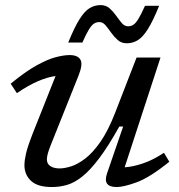

<svg xmlns="http://www.w3.org/2000/svg" viewBox="-20 -744 722 774"><path d="M411.5 -45 476.5 -234H461Q416 -153.5 379 -104.8Q342 -56 310.2 -31.2Q278.5 -6.5 249 1.8Q219.5 10 189 10Q131.5 10 105 -15Q78.5 -40 78.5 -78Q78.5 -97 85 -125.5Q91.5 -154 113.5 -210L204 -437.5Q172.5 -433.5 133.2 -416.8Q94 -400 48 -368.5L23 -406.5Q82.5 -455.5 127.2 -480.2Q172 -505 204.8 -513.5Q237.5 -522 260.5 -522Q293.5 -522 304.2 -503.5Q315 -485 296.5 -439L184.5 -159Q177.5 -141.5 173.2 -126.8Q169 -112 169 -101.5Q169 -83.5 183.2 -74.2Q197.5 -65 220 -65Q239.5 -65 266.2 -73.2Q293 -81.5 323.5 -104.8Q354 -128 385 -172.5Q416 -217 444 -289L530.5 -512H627L482.5 -69.5Q515 -71.5 555.5 -85Q596 -98.5 641 -128L662.5 -92Q584 -28.5 531.2 -9.2Q478.5 10 450 10Q392.5 10 411.5 -45ZM621.5 -720.5Q596.5 -659 576 -626.5Q555.5 -594 535.2 -581.8Q515 -569.5 491 -569.5Q469.5 -569.5 454.8 -582.5Q440 -595.5 428.2 -612.2Q416.5 -629 405.5 -642Q394.5 -655 380.5 -655Q369 -655 359.5 -649.2Q350 -643.5 339 -626Q328 -608.5 312 -572.5H255Q280 -634 300.5 -666.5Q321 -699 341.2 -711.2Q361.5 -723.5 385.5 -723.5Q407 -723.5 421.8 -710.5Q436.5 -697.5 448.2 -680.8Q460 -664 471 -651Q482 -638 496 -638Q507.5 -638 517 -643.8Q526.5 -649.5 537.5 -667.2Q548.5 -685 564.5 -720.5Z"/></svg>

Font: Newsreader Caption
Style: Italic
Weight: 400
Italic angle: -17°
Designer: Hugues Gentile
Foundry: Production Type
Version: Version 1.001